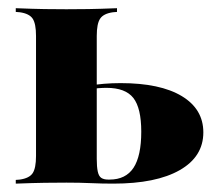

<svg xmlns="http://www.w3.org/2000/svg" viewBox="-20 -439 517 459"><path d="M66.1 -209.7V-353.2Q66.1 -382.3 58.1 -394.4Q50 -406.5 27.4 -409.7L17.7 -410.5V-419.4Q59.7 -417.7 86.7 -417.3Q113.7 -416.9 138.7 -416.9Q164.5 -416.9 191.1 -417.3Q217.7 -417.7 259.7 -419.4V-410.5L250 -409.7Q227.4 -406.5 219.4 -394.4Q211.3 -382.3 211.3 -353.2V-209.7ZM138.7 -2.4Q113.7 -2.4 86.7 -2Q59.7 -1.6 17.7 0V-8.9L27.4 -9.7Q50 -12.9 58.1 -25Q66.1 -37.1 66.1 -66.1V-209.7H211.3V-58.9Q211.3 -40.3 213.7 -29Q216.1 -17.7 222.2 -13.7Q228.2 -9.7 238.7 -9.7H241.9Q280.6 -9.7 299.2 -37.9Q317.7 -66.1 317.7 -124.2Q317.7 -180.6 298.8 -204.8Q279.8 -229 234.7 -229Q225.8 -229 215.3 -228.2Q204.8 -227.4 182.3 -224.2V-233.1Q209.7 -237.1 228.6 -238.7Q247.6 -240.3 268.5 -240.3Q362.9 -240.3 414.5 -209.3Q466.1 -178.2 466.1 -122.6Q466.1 -64.5 409.7 -32.3Q353.2 0 250.8 0Q223.4 0 197.2 -1.2Q171 -2.4 138.7 -2.4Z"/></svg>

Font: Playfair 144pt SemiCondensed Black
Style: Regular
Weight: 900
Width: 4
Designer: Claus Eggers Sørensen
Foundry: Claus Eggers Sørensen
Version: Version 2.203